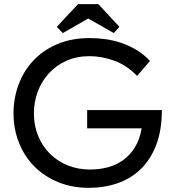

<svg xmlns="http://www.w3.org/2000/svg" viewBox="-20 -893 843 923"><path d="M407 10Q327 10 260.5 -17Q194 -44 146 -92Q98 -140 71.5 -206Q45 -272 45 -349Q45 -420 69 -485.5Q93 -551 139.5 -601Q186 -651 254.5 -680.5Q323 -710 412 -710Q449 -710 488.5 -704.5Q528 -699 565.5 -686Q603 -673 637.5 -652Q672 -631 701 -600L639 -528Q615 -553 587.5 -571.5Q560 -590 530 -601Q500 -612 469.5 -617.5Q439 -623 411 -623Q348 -623 298.5 -600.5Q249 -578 214.5 -540Q180 -502 161.5 -452.5Q143 -403 143 -348Q143 -289 163.5 -239.5Q184 -190 220 -154Q256 -118 305.5 -98Q355 -78 413 -78Q458 -78 499 -89Q540 -100 573 -124Q606 -148 629 -185.5Q652 -223 661 -276H399V-364H758Q758 -267 731 -196.5Q704 -126 656.5 -80Q609 -34 545 -12Q481 10 407 10ZM453 -873 554 -764 527 -734 404 -804 282 -734 253 -764 355 -873Z"/></svg>

Font: Tilda Sans Medium
Style: Regular
Weight: 500
Designer: ParaType Ltd
Foundry: ParaType Ltd
Version: Version 1.009